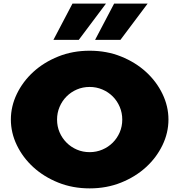

<svg xmlns="http://www.w3.org/2000/svg" viewBox="-20 -1010 990 1060"><path d="M655 -350Q655 -387 641 -420Q627 -453 602.5 -477.5Q578 -502 545 -516Q512 -530 475 -530Q437 -530 404.5 -516Q372 -502 347.5 -477.5Q323 -453 309 -420Q295 -387 295 -350Q295 -312 309 -279.5Q323 -247 347.5 -222.5Q372 -198 404.5 -184Q437 -170 475 -170Q512 -170 545 -184Q578 -198 602.5 -222.5Q627 -247 641 -279.5Q655 -312 655 -350ZM910 -350Q910 -277 877 -208.5Q844 -140 786 -87Q728 -34 648.5 -2Q569 30 475 30Q381 30 301.5 -2Q222 -34 164 -87Q106 -140 73 -208.5Q40 -277 40 -350Q40 -423 73 -491.5Q106 -560 164 -613Q222 -666 301.5 -698Q381 -730 475 -730Q569 -730 648.5 -698Q728 -666 786 -613Q844 -560 877 -491.5Q910 -423 910 -350ZM565 -990 415 -790H275L380 -990ZM795 -990 645 -790H505L610 -990Z"/></svg>

Font: Imperial One
Style: Regular
Weight: 400
Designer: Jovanny Lemonad
Foundry: Jovanny Lemonad
Version: Version 1.000